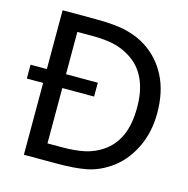

<svg xmlns="http://www.w3.org/2000/svg" viewBox="-105 -810 890 910"><g transform="rotate(15 340.5 -354.5)"><path d="M651 -353.5Q651 -256.5 611.5 -178.5Q572 -100.5 505.5 -56.5Q452.5 -21.5 396.8 -10.8Q341 0 254.5 0H91.5V-352.5H11.5V-420.5H91.5V-709H253Q353 -709 409.8 -694Q466.5 -679 506.5 -652.5Q575 -607.5 613 -532.5Q651 -457.5 651 -353.5ZM552 -355Q552 -437 525 -494.8Q498 -552.5 444.5 -585Q407 -608.5 364.2 -618.2Q321.5 -628 257.5 -628H185.5V-420.5H341.5V-352.5H185.5V-81H257.5Q320.5 -81 367.5 -91.2Q414.5 -101.5 453.5 -128Q502.5 -161.5 527.2 -217Q552 -272.5 552 -355Z"/></g></svg>

Font: Myanmar Ethnic
Style: Regular
Weight: 400
Designer: Khon Soe Zaw Thu
Foundry: PaOh Unicode khonsoezawthu@gmail.com and @hotmail.com
Version: Version 1.01 September 27, 2016